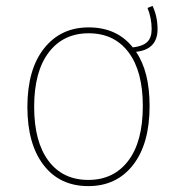

<svg xmlns="http://www.w3.org/2000/svg" viewBox="-20 -622 605 652"><path d="M515 -523Q515 -454 442 -446Q488 -379 488 -262Q488 -134 432 -62Q376 10 280 10Q183 10 128 -61.5Q73 -133 73 -259Q73 -386 129.5 -457.5Q186 -529 281 -529Q377 -529 431 -461Q465 -465 480 -479.5Q495 -494 495 -523Q495 -560 481 -595L498 -602Q515 -566 515 -523ZM280 -11Q366 -11 415.5 -76Q465 -141 465 -262Q465 -380 416.5 -444.5Q368 -509 281 -509Q195 -509 145.5 -444Q96 -379 96 -259Q96 -141 144.5 -76Q193 -11 280 -11Z"/></svg>

Font: FiraGO Thin
Style: Regular
Weight: 100
Designer: bBox Type
Foundry: bBox Type GmbH
Version: Version 1.001;PS 001.001;hotconv 1.0.88;makeotf.lib2.5.64775